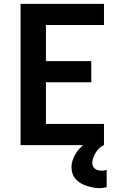

<svg xmlns="http://www.w3.org/2000/svg" viewBox="-20 -755 640 999"><path d="M87 0V-735H521V-625H219V-437H455V-327H219V-110H521V0ZM498 224Q481 224 464 220.5Q447 217 431 212Q415 207 400.5 198.5Q386 190 374.5 177.5Q363 165 357.5 149Q352 133 352 116Q352 95 359.5 74.5Q367 54 379 36.5Q391 19 407 5Q423 -9 441.5 -19.5Q460 -30 480 -36.5Q500 -43 521 -46V0Q507 6 496.5 16Q486 26 478.5 38.5Q471 51 465.5 65Q460 79 460 94Q460 103 464 111Q468 119 475.5 124Q483 129 492 131Q501 133 509 133Q516 133 522.5 132Q529 131 535 129V219Q526 221 516.5 222.5Q507 224 498 224Z"/></svg>

Font: Iosevka Extrabold Extended
Style: Regular
Weight: 800
Width: 7
Monospace: yes
Designer: Belleve Invis
Foundry: Belleve Invis
Version: Version 32.5.0; ttfautohint (v1.8.4)